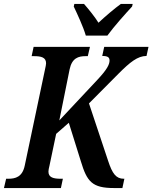

<svg xmlns="http://www.w3.org/2000/svg" viewBox="-40 -951 771 971"><path d="M394 -771H503C538 -819 593 -880 628 -918L631 -931H571C539 -908 491 -867 458 -836C439 -867 406 -907 385 -931H336L333 -918C351 -880 381 -816 394 -771ZM-20 0H268L278 -47H267C231 -47 205 -53 205 -83C205 -89 207 -102 210 -112L244 -274L308 -330L369 -135C400 -32 426 0 537 0H579L589 -47H586C547 -47 528 -73 507 -137L410 -428L560 -579C617 -636 656 -668 701 -668L711 -714H487L477 -668C505 -668 514 -661 514 -645C514 -625 501 -599 453 -548L260 -342L312 -600C324 -658 357 -667 393 -667H404L415 -714H130L120 -667H132C168 -667 193 -661 193 -631C193 -625 191 -615 187 -597L85 -113C73 -56 38 -47 2 -47H-9Z"/></svg>

Font: Noto Serif Condensed SemiBold
Style: Italic
Weight: 600
Width: 3
Italic angle: -12°
Designer: Monotype Design Team
Foundry: Monotype Imaging Inc.
Version: Version 2.014